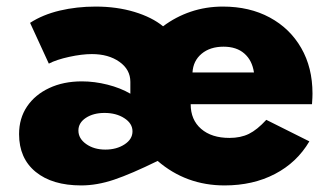

<svg xmlns="http://www.w3.org/2000/svg" viewBox="-20 -548 1014 584"><path d="M227 16Q275 16 327 -1.5Q379 -19 459.5 -58.5Q546 16 663 16Q749.5 16 816.2 -18.8Q883 -53.5 921 -118L790 -183.5Q762 -153 737 -140.8Q712 -128.5 678 -128.5Q623.5 -128.5 591.8 -156Q560 -183.5 560 -231H929Q930 -245 930.2 -251Q930.5 -257 930.5 -263.5Q930.5 -342.5 896.2 -402Q862 -461.5 800.5 -494.8Q739 -528 658 -528Q606.5 -528 560.5 -512.5Q514.5 -497 476 -468Q442.5 -495.5 388.8 -511.8Q335 -528 271 -528Q213.5 -528 161.8 -515.8Q110 -503.5 71.5 -478.5L128.5 -354.5Q151.5 -366.5 190.2 -375Q229 -383.5 259.5 -383.5Q310 -383.5 343.2 -360Q376.5 -336.5 376.5 -299V-263Q346.5 -280.5 307 -290.5Q267.5 -300.5 229 -300.5Q173 -300.5 129.8 -280.2Q86.5 -260 62.2 -224Q38 -188 38 -140Q38 -66.5 88.5 -25.2Q139 16 227 16ZM565.5 -327.5Q567.5 -363 593.2 -384.5Q619 -406 660 -406Q699.5 -406 723.2 -385.2Q747 -364.5 752.5 -327.5ZM300.5 -93Q266 -93 242.2 -109.8Q218.5 -126.5 218.5 -151Q218.5 -174.5 241.2 -189.5Q264 -204.5 298 -204.5Q333.5 -204.5 358.2 -188.5Q383 -172.5 383 -148.5Q383 -124.5 358.8 -108.8Q334.5 -93 300.5 -93Z"/></svg>

Font: Spartan ExtraBold
Style: Regular
Weight: 800
Designer: Matt Bailey, Mirko Velimirovic
Foundry: Matt Bailey
Version: Version 1.003; ttfautohint (v1.8.3)